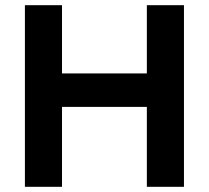

<svg xmlns="http://www.w3.org/2000/svg" viewBox="-20 -720 804 740"><path d="M76 -700H219V-437H546V-700H689V0H546V-308H219V0H76Z"/></svg>

Font: Jost* Semi
Style: Regular
Weight: 600
Version: Version 3.7